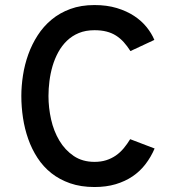

<svg xmlns="http://www.w3.org/2000/svg" viewBox="-20 -732 690 764"><path d="M356 12.2Q301.8 12.2 259 -2.7Q216.3 -17.6 184.1 -43.2Q151.9 -68.8 129.2 -103.8Q106.4 -138.7 92.3 -179Q78.1 -219.2 71.5 -262.9Q64.9 -306.6 64.9 -350.1Q64.9 -390.1 71.5 -432.6Q78.1 -475.1 92.5 -515.4Q106.9 -555.7 129.9 -591.3Q152.8 -627 185.1 -653.8Q217.3 -680.7 259.8 -696.3Q302.2 -711.9 356 -711.9Q405.3 -711.9 444.8 -700Q484.4 -688 513.9 -668.5Q543.5 -648.9 563.5 -624Q583.5 -599.1 594.2 -573.2L499 -528.8Q486.3 -548.8 472.4 -564.2Q458.5 -579.6 441.7 -590.3Q424.8 -601.1 403.8 -606.4Q382.8 -611.8 356 -611.8Q320.8 -611.8 293.7 -600.6Q266.6 -589.4 246.3 -569.8Q226.1 -550.3 211.9 -524.4Q197.8 -498.5 189.2 -469.5Q180.7 -440.4 176.8 -409.7Q172.9 -378.9 172.9 -350.1Q172.9 -303.7 183.3 -256.8Q193.8 -210 216.3 -172.4Q238.8 -134.8 273.4 -111.3Q308.1 -87.9 356 -87.9Q381.8 -87.9 402.6 -94.5Q423.3 -101.1 440.7 -113Q458 -125 471.9 -141.6Q485.8 -158.2 498 -178.2L595.2 -141.1Q580.6 -106.9 558.8 -78.6Q537.1 -50.3 507.6 -30.3Q478 -10.3 440.2 1Q402.3 12.2 356 12.2Z"/></svg>

Font: Overpass
Style: Regular
Weight: 400
Designer: Delve Withrington
Foundry: Delve Fonts
Version: Version 1.001